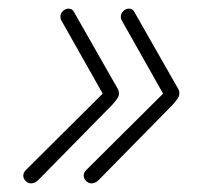

<svg xmlns="http://www.w3.org/2000/svg" viewBox="-20 -434 496 445"><path d="M279 -414Q287 -414 291 -407L393 -228Q397 -222 395 -212Q394 -207 381 -192L209 -17Q201 -9 192 -9Q185 -9 179.5 -14.5Q174 -20 174 -27Q174 -34 180 -40L358 -217L262 -387Q260 -390 260 -395Q260 -403 266 -408.5Q272 -414 279 -414ZM139 -414Q147 -414 151 -407L253 -228Q257 -222 255 -212Q254 -207 241 -192L69 -17Q61 -9 52 -9Q45 -9 39.5 -14.5Q34 -20 34 -27Q34 -34 40 -40L218 -217L122 -387Q120 -390 120 -395Q120 -403 126 -408.5Q132 -414 139 -414Z"/></svg>

Font: Send Flowers
Style: Regular
Weight: 400
Designer: Robert E. Leuschke
Foundry: Robert E. Leuschke
Version: Version 1.010; ttfautohint (v1.8.4.7-5d5b)